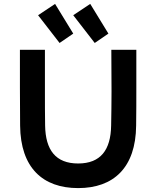

<svg xmlns="http://www.w3.org/2000/svg" viewBox="-20 -955 800 983"><path d="M82 -700V-506C82 -442 83 -377 83 -312C85 -96 199 8 380 8C561 8 675 -96 677 -312C678 -377 678 -442 678 -506V-700H550L551 -486C551 -415 550 -384 549 -312C547 -187 495 -118 380 -118C265 -118 213 -187 211 -312C210 -384 210 -415 210 -486V-700ZM175 -877 285 -735 355 -783 262 -935ZM355 -877 465 -735 535 -783 442 -935Z"/></svg>

Font: KT Kiyosuna Sans Bold
Style: Regular
Weight: 700
Designer: [Zen Kaku Gothic] Yoshimichi Ohira
Version: Version 1.010;Glyphs 3.1.2 (3151)